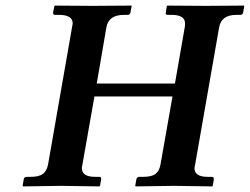

<svg xmlns="http://www.w3.org/2000/svg" viewBox="-20 -666 894 687"><path d="M641.1 -568.8Q642.1 -572.8 642.1 -582Q642.1 -612.8 594.2 -612.8H580.1Q571.3 -612.8 573.2 -621.1L577.1 -645L579.1 -646Q677.2 -645 715.8 -645Q715.8 -645 852.1 -646L854 -645L850.1 -621.1Q848.1 -613.3 840.8 -612.8H826.2Q772 -612.8 764.2 -568.8L678.2 -77.1Q676.3 -69.3 675.8 -64.9Q675.8 -32.7 724.1 -33.2H738.8Q745.6 -33.2 745.1 -23.9L741.2 -1L738.8 1Q636.7 -1 602.1 -1Q602.1 -1 465.8 1L463.9 -1L467.8 -23.9Q469.7 -32.7 478 -33.2H492.2Q522 -33.2 535.9 -43.2Q549.8 -53.2 554.2 -77.1L597.2 -320.8H317.9L274.9 -77.1Q272.9 -69.3 272.9 -64.9Q272.9 -32.7 321.8 -33.2H335.9Q343.3 -33.2 341.8 -23.9L337.9 -1L335.9 1Q234.9 -1 199.2 -1L63 1L61 -1L64.9 -23.9Q65.9 -32.7 75.2 -33.2H88.9Q118.7 -33.2 132.8 -43.2Q147 -53.2 151.9 -77.1L237.8 -568.8Q239.7 -576.7 240.2 -582Q240.2 -612.8 190.9 -612.8H176.8Q169.9 -612.8 169.9 -621.1L174.8 -645L176.8 -646Q273.9 -645 313 -645L450.2 -646L451.2 -645L446.8 -621.1Q444.8 -613.3 438 -612.8H423.8Q368.7 -612.8 360.8 -568.8L326.2 -367.2H606Z"/></svg>

Font: Linux Libertine
Style: Semibold Italic
Weight: 600
Italic angle: -11.5°
Designer: Philipp H. Poll
Foundry: Philipp H. Poll
Version: Version 5.1.2 ; ttfautohint (v0.9)